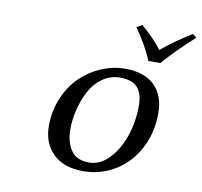

<svg xmlns="http://www.w3.org/2000/svg" viewBox="-74 -710 841 798"><g transform="rotate(10 347.0 -310.5)"><path d="M425.8 -439.9Q507.3 -439.9 550 -397.9Q592.8 -356 592.8 -280.8Q592.8 -199.7 557.9 -132.8Q522.9 -65.9 461.7 -28.1Q400.4 9.8 326.2 9.8Q243.7 9.8 198.7 -34.7Q153.8 -79.1 153.8 -151.9Q153.8 -213.9 176.8 -268.6Q199.7 -323.2 237.5 -360.4Q275.4 -397.5 324.5 -418.7Q373.5 -439.9 425.8 -439.9ZM411.1 -399.9Q369.6 -399.9 336.2 -375.7Q302.7 -351.6 283.4 -313.7Q264.2 -275.9 254.2 -234.4Q244.1 -192.9 244.1 -153.8Q244.1 -100.1 267.6 -64.9Q291 -29.8 344.2 -29.8Q390.1 -29.8 428.2 -69.1Q466.3 -108.4 487.1 -169.9Q507.8 -231.4 507.8 -298.8Q507.8 -348.1 485.4 -374Q462.9 -399.9 411.1 -399.9ZM514.6 -488.3Q490.2 -547.9 440.9 -618.2L463.9 -631.3Q522.5 -580.6 550.8 -541Q600.1 -583 677.7 -631.3L693.8 -618.2Q607.9 -540 564.9 -488.3Z"/></g></svg>

Font: Linear Smooth
Style: Italic
Weight: 400
Designer: Philipp H. Poll, Flanker
Foundry: Philipp H. Poll, reworked by Flanker
Version: Version 1.061 | FøM Fix